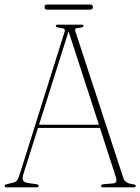

<svg xmlns="http://www.w3.org/2000/svg" viewBox="-20 -806 604 826"><path d="M146 -6.5Q146 0 138 0H8Q0 0 0 -6.5Q0 -12 9.5 -13.5L37 -20.5Q48 -22.5 53.8 -30.5Q59.5 -38.5 66 -60L257.5 -668Q261 -677 256.5 -681Q252 -685 236 -686.5Q220 -689 220 -694Q220 -700 228.5 -700H331Q339.5 -700 339.5 -694Q339.5 -689 324 -686.5Q308 -685.5 304.8 -682.5Q301.5 -679.5 304.5 -670.5L511 -39Q518 -17 552.5 -13.5Q564 -12 564 -6.5Q564 0 555.5 0H423Q415 0 415 -6.5Q415 -13 425.5 -13.5L466.5 -17Q487 -18.5 478 -45.5L410 -255.5H143.5L81.5 -60Q75 -40 79.2 -30.8Q83.5 -21.5 99 -19L136 -13.5Q146 -13 146 -6.5ZM148 -269.5H405.5L275 -671ZM171.5 -775.5Q171.5 -786.5 182.5 -786.5H368Q379.5 -786.5 379.5 -775.5Q379.5 -764.5 368 -764.5H182.5Q171.5 -764.5 171.5 -775.5Z"/></svg>

Font: Fraunces 144pt S050 Thin
Style: Regular
Weight: 100
Version: Version 1.000; ttfautohint (v1.8.3)